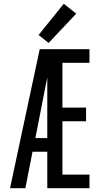

<svg xmlns="http://www.w3.org/2000/svg" viewBox="-20 -995 540 1015"><path d="M33 0H114L152 -193H230V0H453V-72H310V-354H435V-426H310V-663H453V-735H190ZM167 -265 211 -490Q216 -514 220.5 -538Q225 -562 230 -586V-265ZM237 -768 383 -923 317 -975 184 -810Z"/></svg>

Font: Iosevka SS09
Style: Regular
Weight: 400
Monospace: yes
Designer: Belleve Invis
Foundry: Belleve Invis
Version: Version 5.2.1; ttfautohint (v1.8.3)